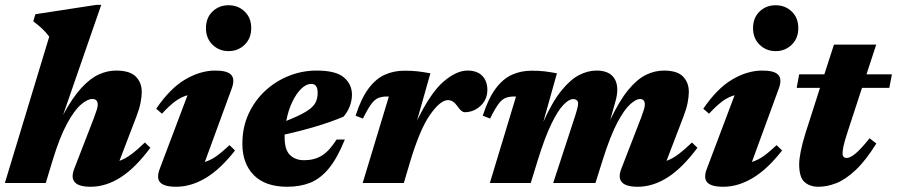

<svg xmlns="http://www.w3.org/2000/svg" viewBox="-26 -734 3598 770"><path d="M185.5 -92.5 157.5 0H-6.5L171.5 -587Q158.5 -604.5 143.2 -618.8Q128 -633 107.5 -648.5L116 -677L360.5 -714.5H380L227 -273Q264.5 -342.5 300.2 -381.2Q336 -420 370.5 -435.5Q405 -451 439 -451Q494.5 -451 518.5 -427Q542.5 -403 542.5 -365.5Q542.5 -346.5 537.5 -321.2Q532.5 -296 521 -266.5L453 -89Q477 -97.5 501 -115.5Q525 -133.5 555 -162.5L577 -141.5Q516.5 -60 457.5 -22.5Q398.5 15 337.5 15Q244 15 271.5 -56.5L350.5 -260.5Q359 -283 362.5 -294.8Q366 -306.5 366 -314.5Q366 -337 344 -337Q324.5 -337 298 -314Q271.5 -291 242.5 -237.5Q213.5 -184 185.5 -92.5Z M800 -621Q800 -662.5 826.2 -687.8Q852.5 -713 890.5 -713Q929 -713 955.2 -687.8Q981.5 -662.5 981.5 -621Q981.5 -580.5 955.2 -554.8Q929 -529 890.5 -529Q852.5 -529 826.2 -554.8Q800 -580.5 800 -621ZM614.5 -56.5 726 -352Q700 -345 676 -327Q652 -309 623.5 -278L600.5 -298Q655.5 -379 716.2 -415Q777 -451 837.5 -451Q885.5 -451 901.2 -433.8Q917 -416.5 903.5 -379.5L795.5 -84.5Q820 -92 843 -108.5Q866 -125 894.5 -152L916.5 -130.5Q858 -55.5 799 -20.2Q740 15 680.5 15Q632.5 15 616.5 -2.5Q600.5 -20 614.5 -56.5Z M1357 -174.5Q1327 -100 1293 -58.8Q1259 -17.5 1218.2 -1.2Q1177.5 15 1126 15Q1038 15 992 -31.5Q946 -78 946 -157.5Q946 -223.5 970.8 -277.2Q995.5 -331 1037.8 -370Q1080 -409 1133.2 -430Q1186.5 -451 1244 -451Q1321 -451 1353.2 -423.5Q1385.5 -396 1385.5 -354.5Q1385.5 -330 1376.2 -306.8Q1367 -283.5 1351.5 -266Q1303 -245.5 1241.2 -227Q1179.5 -208.5 1115.5 -194.5Q1115.5 -188.5 1115.5 -182.5Q1115.5 -133.5 1136.8 -112.5Q1158 -91.5 1194 -91.5Q1234 -91.5 1264 -109.5Q1294 -127.5 1324 -174.5ZM1222 -397.5Q1202 -397.5 1182 -378Q1162 -358.5 1146 -325Q1130 -291.5 1122 -249Q1174.5 -270 1201.8 -286.8Q1229 -303.5 1238.5 -321Q1248 -338.5 1248 -362Q1248 -397.5 1222 -397.5Z M1533.5 -347H1526Q1506 -347 1491.5 -341.2Q1477 -335.5 1463 -316.8Q1449 -298 1429.5 -258.5L1400 -270Q1422.5 -339.5 1451.8 -378.8Q1481 -418 1517 -434.2Q1553 -450.5 1596 -450.5Q1626.5 -450.5 1648 -448Q1669.5 -445.5 1700 -440L1646.5 -250.5Q1701.5 -363 1753 -407Q1804.5 -451 1848.5 -451Q1888 -451 1908.2 -429.8Q1928.5 -408.5 1928.5 -373.5Q1928.5 -335 1901.2 -309.5Q1874 -284 1837 -284Q1825 -284 1808 -308.5Q1791.5 -332.5 1770.5 -332.5Q1740 -332.5 1698.8 -274Q1657.5 -215.5 1617.5 -81L1593.5 0H1428.5Z M2771 -141.5Q2710.5 -60 2651.5 -22.5Q2592.5 15 2531.5 15Q2438 15 2465.5 -56.5L2544.5 -260.5Q2553 -283 2556.5 -294.8Q2560 -306.5 2560 -314.5Q2560 -337 2540.5 -337Q2525.5 -337 2502 -316.5Q2478.5 -296 2450.2 -243.2Q2422 -190.5 2391 -92.5L2362 0H2192.5L2280.5 -269Q2287.5 -291 2290 -302Q2292.5 -313 2292.5 -318Q2292.5 -336.5 2272 -336.5Q2255.5 -336.5 2233 -313Q2210.5 -289.5 2184.8 -236.2Q2159 -183 2131 -92.5L2102.5 0H1938.5L2043.5 -347H2036Q2016 -347 2001.5 -341.2Q1987 -335.5 1973 -316.8Q1959 -298 1939.5 -258.5L1910 -270Q1932.5 -339.5 1961.8 -378.8Q1991 -418 2027 -434.2Q2063 -450.5 2106 -450.5Q2135.5 -450.5 2156.8 -448Q2178 -445.5 2207.5 -440L2153 -245.5Q2189.5 -326.5 2225.8 -371Q2262 -415.5 2297 -433.2Q2332 -451 2366 -451Q2407.5 -451 2428.5 -430.8Q2449.5 -410.5 2449.5 -374Q2449.5 -353 2442 -326.5L2421.5 -253.5Q2458 -330 2493.2 -373Q2528.5 -416 2564 -433.5Q2599.5 -451 2636.5 -451Q2690 -451 2713.2 -427Q2736.5 -403 2736.5 -365.5Q2736.5 -346.5 2731.5 -321.2Q2726.5 -296 2715 -266.5L2647 -89Q2671 -97.5 2695 -115.5Q2719 -133.5 2749 -162.5Z M2994 -621Q2994 -662.5 3020.2 -687.8Q3046.5 -713 3084.5 -713Q3123 -713 3149.2 -687.8Q3175.5 -662.5 3175.5 -621Q3175.5 -580.5 3149.2 -554.8Q3123 -529 3084.5 -529Q3046.5 -529 3020.2 -554.8Q2994 -580.5 2994 -621ZM2808.5 -56.5 2920 -352Q2894 -345 2870 -327Q2846 -309 2817.5 -278L2794.5 -298Q2849.5 -379 2910.2 -415Q2971 -451 3031.5 -451Q3079.5 -451 3095.2 -433.8Q3111 -416.5 3097.5 -379.5L2989.5 -84.5Q3014 -92 3037 -108.5Q3060 -125 3088.5 -152L3110.5 -130.5Q3052 -55.5 2993 -20.2Q2934 15 2874.5 15Q2826.5 15 2810.5 -2.5Q2794.5 -20 2808.5 -56.5Z M3376 -213.5Q3360 -165 3356.5 -146.8Q3353 -128.5 3353 -119Q3353 -100.5 3370 -100.5Q3383.5 -100.5 3404.5 -117.8Q3425.5 -135 3461.5 -179.5L3488.5 -158.5Q3445.5 -89.5 3405.2 -51.8Q3365 -14 3328 0.5Q3291 15 3256.5 15Q3221.5 15 3200.2 -4.2Q3179 -23.5 3179 -75.5Q3179 -95.5 3185.5 -128.2Q3192 -161 3205 -202L3262.5 -381.5H3169L3179 -436H3280L3318.5 -555H3488L3449 -436H3551L3540.5 -381.5H3431Z"/></svg>

Font: Newsreader Text ExtraBold
Style: Italic
Weight: 800
Italic angle: -17°
Designer: Hugues Gentile
Foundry: Production Type
Version: Version 1.001